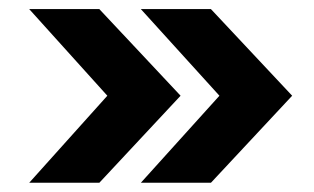

<svg xmlns="http://www.w3.org/2000/svg" viewBox="-20 -476 687 420"><path d="M43.9 -76.2 214.8 -266.6 43.9 -456.1H197.3L375 -266.6L197.3 -76.2ZM288.1 -76.2 460 -266.6 288.1 -456.1H441.4L619.1 -266.6L441.4 -76.2Z"/></svg>

Font: GenEi M Gothic v2 Bold
Style: Regular
Weight: 700
Version: Version 2.0